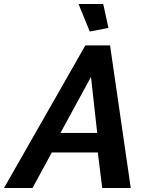

<svg xmlns="http://www.w3.org/2000/svg" viewBox="-73 -936 738 956"><path d="M352 -710H475L578 0H436L414 -177H185L89 0H-53ZM411 -274 380 -553 228 -274ZM318 -916H441L467 -797L374 -779Z"/></svg>

Font: Raleway
Style: Bold Italic
Weight: 700
Italic angle: -12°
Designer: Matt McInerney, Pablo Impallari, Rodrigo Fuenzalida
Foundry: Matt McInerney, Pablo Impallari, Rodrigo Fuenzalida
Version: Version 4.101;RELEASE